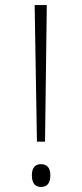

<svg xmlns="http://www.w3.org/2000/svg" viewBox="-20 -734 325 759"><path d="M126 -174H158L165 -714H117ZM142 5C162 5 179 -5 179 -41C179 -75 162 -85 142 -85C123 -85 106 -75 106 -41C106 -5 123 5 142 5Z"/></svg>

Font: Noto Serif Lao ExtraLight
Style: Regular
Weight: 200
Designer: Monotype Design Team
Foundry: Monotype Imaging Inc.
Version: Version 2.003